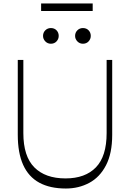

<svg xmlns="http://www.w3.org/2000/svg" viewBox="-20 -1074 746 1102"><path d="M358 8Q267 8 205.5 -25.5Q144 -59 113 -127.5Q82 -196 82 -301V-730H114V-310Q114 -177 177 -113.5Q240 -50 356 -50Q469 -50 530.5 -113.5Q592 -177 592 -310V-730H624V-300Q624 -194 588.5 -125.5Q553 -57 492.5 -24.5Q432 8 358 8ZM272 -823Q253 -823 240 -836.5Q227 -850 227 -868Q227 -887 240 -900Q253 -913 272 -913Q292 -913 304.5 -900Q317 -887 317 -868Q317 -850 304.5 -836.5Q292 -823 272 -823ZM456 -823Q437 -823 424 -836.5Q411 -850 411 -868Q411 -887 424 -900Q437 -913 456 -913Q476 -913 488.5 -900Q501 -887 501 -868Q501 -850 488.5 -836.5Q476 -823 456 -823ZM216 -1011V-1054H512V-1011Z"/></svg>

Font: Savate ExtraLight
Style: Regular
Weight: 200
Designer: Max Esnée
Foundry: Plomb Type
Version: Version 2.000